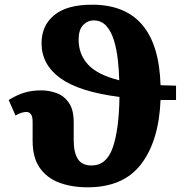

<svg xmlns="http://www.w3.org/2000/svg" viewBox="-20 -788 819 818"><path d="M353 10Q285 10 232 -10Q179 -30 149 -73.5Q119 -117 119 -187V-270Q119 -311 92 -311Q83 -311 71.5 -307.5Q60 -304 46 -296L17 -362Q49 -382 81.5 -392.5Q114 -403 156 -403Q190 -403 222 -391Q254 -379 274 -349.5Q294 -320 294 -267V-191Q294 -139 311.5 -111Q329 -83 370 -83Q434 -83 460.5 -159.5Q487 -236 489 -375Q317 -397 237 -455Q157 -513 157 -604Q157 -679 211 -723.5Q265 -768 372 -768Q654 -768 664 -425Q695 -424 730 -423V-362Q696 -362 664 -362Q657 -188 581.5 -89Q506 10 353 10ZM315 -619Q315 -556 355.5 -512.5Q396 -469 488 -446Q487 -489 482 -533.5Q477 -578 465.5 -616Q454 -654 433 -677.5Q412 -701 379 -701Q353 -701 334 -681Q315 -661 315 -619Z"/></svg>

Font: Noto Serif ExtraBold
Style: Regular
Weight: 800
Designer: Monotype Design Team
Foundry: Monotype Imaging Inc.
Version: Version 2.014